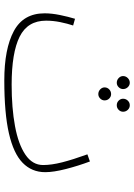

<svg xmlns="http://www.w3.org/2000/svg" viewBox="118 -736 638 915"><g transform="rotate(90 437.5 -278.0)"><path d="M363 21Q212 21 127.5 -24.5Q43 -70 43 -171Q43 -205 51 -244Q59 -283 69 -316L101 -307Q92 -280 85 -246Q78 -212 78 -178Q78 -90 154.5 -52Q231 -14 383 -14Q494 -14 580.5 -30Q667 -46 716.5 -79.5Q766 -113 766 -164Q766 -204 753 -255Q740 -306 715 -375L749 -387Q770 -331 785 -272.5Q800 -214 800 -174Q800 -110 755.5 -66.5Q711 -23 615 -1Q519 21 363 21ZM374 -515Q361 -515 351.5 -524Q342 -533 342 -545Q342 -558 351.5 -567.5Q361 -577 374 -577Q386 -577 395 -567.5Q404 -558 404 -545Q404 -533 395 -524Q386 -515 374 -515ZM481 -515Q468 -515 459 -524Q450 -533 450 -545Q450 -558 459 -567.5Q468 -577 481 -577Q494 -577 503 -567.5Q512 -558 512 -545Q512 -533 503 -524Q494 -515 481 -515ZM428 -427Q415 -427 405.5 -436Q396 -445 396 -457Q396 -470 405.5 -479Q415 -488 428 -488Q440 -488 449 -479Q458 -470 458 -457Q458 -445 449 -436Q440 -427 428 -427Z"/></g></svg>

Font: Noto Sans Arabic SemCond ExtLt
Style: Regular
Weight: 200
Width: 4
Designer: Monotype Design Team, Nadine Chahine, Nizar Qandah and Khaled Hosny
Foundry: Monotype Imaging Inc.
Version: Version 2.012; ttfautohint (v1.8.4.7-5d5b)